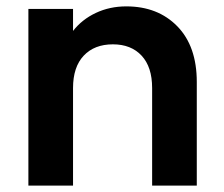

<svg xmlns="http://www.w3.org/2000/svg" viewBox="-20 -582 701 602"><path d="M376 -562Q475 -562 536 -499.5Q597 -437 597 -325V0H457V-306Q457 -372 424 -407.5Q391 -443 334 -443Q276 -443 242.5 -407.5Q209 -372 209 -306V0H69V-554H209V-485Q237 -521 280.5 -541.5Q324 -562 376 -562Z"/></svg>

Font: MSTAGE SemiBold
Style: Regular
Weight: 600
Designer: Ninad Kale (Devanagari), Jonny Pinhorn (Latin)
Foundry: Indian Type Foundry
Version: 4.004